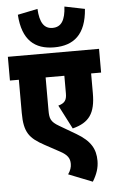

<svg xmlns="http://www.w3.org/2000/svg" viewBox="-64 -916 638 1072"><g transform="rotate(-5 255.5 -380.0)"><path d="M452 -851 339 -874C335 -798 312 -761 263 -761C215 -761 192 -798 188 -874L76 -851C85 -708 154 -652 263 -652C372 -652 442 -708 452 -851ZM511 -489V-622H0V-489H50V-303C50 -193 79 -159 162 -114L243 -70C286 -47 298 -27 298 4C298 23 292 41 278 61L412 114C437 73 448 38 448 0C448 -66 422 -113 344 -159L252 -213C205 -240 200 -259 200 -305V-489H305V-390C305 -352 293 -336 257 -326L326 -192C420 -216 455 -266 455 -378V-489Z"/></g></svg>

Font: Noto Sans Devanagari ExtraCondensed Black
Style: Regular
Weight: 900
Width: 2
Designer: Jelle Bosma - Monotype Design Team
Foundry: Monotype Imaging Inc.
Version: Version 2.004